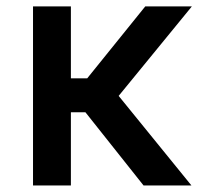

<svg xmlns="http://www.w3.org/2000/svg" viewBox="-20 -565 684 585"><path d="M196 -545.5V0H80.6V-545.5ZM564.6 -545.5 300.8 -223H165.5L149.1 -326.3H245.7L422.6 -545.5ZM417.3 0 233.7 -231.2 317.1 -302.9 563.2 0Z"/></svg>

Font: InterMG Medium
Style: Regular
Weight: 500
Designer: Rasmus Andersson
Foundry: rsms
Version: Version 3.019;December 26, 2023;FontCreator 15.0.0.2955 64-b